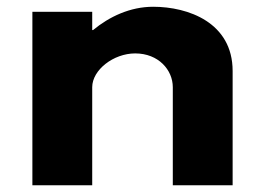

<svg xmlns="http://www.w3.org/2000/svg" viewBox="-20 -548 784 568"><path d="M75.8 0H252.8V-290C252.8 -341 315.7 -390 379.9 -390C448.8 -390 491.2 -341 491.2 -290V0H668.2V-338C668.2 -481 537.2 -528 433.1 -528C365.3 -528 303.6 -499 255.2 -459H252.8V-513H75.8Z"/></svg>

Font: Hussar
Style: BdSuprExt
Weight: 700
Foundry: Cannot Into Space Fonts
Version: Version 2.00